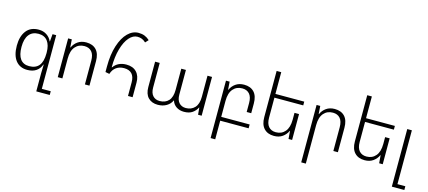

<svg xmlns="http://www.w3.org/2000/svg" viewBox="-69 -1434 5189 2329"><g transform="rotate(15 2526.0 -269.5)"><path d="M430 6Q430 -51 433 -103H429Q411 -49 366.5 -19Q322 11 255 11Q161 11 109.5 -55Q58 -121 58 -242Q58 -358 111 -427.5Q164 -497 267 -497Q325 -497 367.5 -468.5Q410 -440 430 -394H433L441 -487H487V187H599V234H430ZM430 -244V-253Q430 -346 391 -397Q352 -448 277 -448Q200 -448 158.5 -395.5Q117 -343 117 -242Q117 -141 154.5 -90Q192 -39 265 -39Q348 -39 389 -89.5Q430 -140 430 -244Z M637 -487H683L690 -388H694Q714 -435 757.5 -466Q801 -497 864 -497Q945 -497 990 -449Q1035 -401 1035 -307V0H978V-298Q978 -373 945 -410.5Q912 -448 854 -448Q782 -448 738.5 -397.5Q695 -347 695 -249V0H637Z M1519 -171Q1519 -242 1485.5 -278Q1452 -314 1387 -314Q1330 -314 1289.5 -285.5Q1249 -257 1231 -200L1180 -210V-280Q1180 -430 1216 -542Q1252 -654 1312.5 -713.5Q1373 -773 1446 -773Q1490 -773 1523.5 -759.5Q1557 -746 1586 -719L1551 -681Q1528 -703 1502.5 -713.5Q1477 -724 1446 -724Q1390 -724 1342.5 -670Q1295 -616 1266.5 -516.5Q1238 -417 1238 -286L1242 -285Q1297 -363 1404 -363Q1486 -363 1531.5 -315Q1577 -267 1577 -183V0H1519Z M1729 -169V-487H1787V-178Q1787 -110 1819 -75Q1851 -40 1904 -40Q1976 -40 2017 -85Q2058 -130 2058 -222V-487H2116V-178Q2116 -110 2148 -75Q2180 -40 2233 -40Q2302 -40 2344.5 -85.5Q2387 -131 2387 -222V-487H2444V0H2399L2391 -88H2388Q2368 -46 2328 -18Q2288 10 2223 10Q2168 10 2127.5 -16.5Q2087 -43 2072 -91H2069Q2050 -46 2003.5 -18Q1957 10 1894 10Q1818 10 1773.5 -35.5Q1729 -81 1729 -169Z M3034 0H2677V234H2619V-487H2665L2672 -388H2676Q2696 -435 2739.5 -466Q2783 -497 2846 -497Q2927 -497 2972 -449Q3017 -401 3017 -307V-185H2960V-298Q2960 -373 2927 -410.5Q2894 -448 2836 -448Q2764 -448 2720.5 -397.5Q2677 -347 2677 -249V-48H3034Z M3240 -440V-189Q3240 -114 3273 -76.5Q3306 -39 3364 -39Q3436 -39 3479.5 -90Q3523 -141 3523 -239V-325H3580V0H3535L3527 -99H3524Q3503 -52 3460 -21Q3417 10 3353 10Q3273 10 3227.5 -38.5Q3182 -87 3182 -180V-760H3240V-487H3602V-440Z M3757 -487H3803L3810 -388H3814Q3834 -435 3877.5 -466Q3921 -497 3984 -497Q4065 -497 4110 -449Q4155 -401 4155 -307V0H4098V-298Q4098 -373 4065 -410.5Q4032 -448 3974 -448Q3902 -448 3858.5 -397.5Q3815 -347 3815 -249V234H3757Z M4378 -440V-189Q4378 -114 4411 -76.5Q4444 -39 4502 -39Q4574 -39 4617.5 -90Q4661 -141 4661 -239V-325H4718V0H4673L4665 -99H4662Q4641 -52 4598 -21Q4555 10 4491 10Q4411 10 4365.5 -38.5Q4320 -87 4320 -180V-760H4378V-487H4740V-440Z M4895 -489H4953V187H5052V234H4895Z"/></g></svg>

Font: Noto Sans Armenian Light
Style: Regular
Weight: 300
Designer: Monotype Design team
Foundry: Monotype Imaging Inc.
Version: Version 1.000